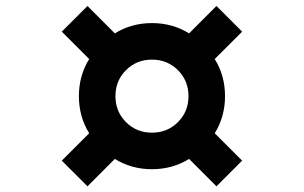

<svg xmlns="http://www.w3.org/2000/svg" viewBox="-20 -704 1040 657"><path d="M500 -250Q552.7 -250 588.9 -286.1Q625 -322.3 625 -375Q625 -427.7 588.9 -463.9Q552.7 -500 500 -500Q447.3 -500 411.1 -463.9Q375 -427.7 375 -375Q375 -322.3 411.1 -286.1Q447.3 -250 500 -250ZM373 -160.2 279.3 -66.4 191.4 -154.3 285.2 -248Q250 -304.7 250 -375Q250 -445.3 285.2 -502L191.4 -595.7L279.3 -683.6L373 -589.8Q429.7 -625 500 -625Q570.3 -625 627 -589.8L720.7 -683.6L808.6 -595.7L714.8 -502Q750 -445.3 750 -375Q750 -304.7 714.8 -248L808.6 -154.3L720.7 -66.4L627 -160.2Q570.3 -125 500 -125Q429.7 -125 373 -160.2Z"/></svg>

Font: Xanmono
Style: Regular
Weight: 400
Designer: GGBotNet
Foundry: GGBotNet
Version: 1.00